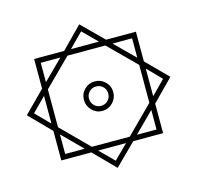

<svg xmlns="http://www.w3.org/2000/svg" viewBox="-123 -826 1166 1137"><g transform="rotate(-15 460.5 -257.0)"><path d="M460 183 333 54H149V-127L21 -257L149 -386V-568H333L460 -697L590 -568H773V-386L901 -257L773 -127V54H590ZM181 23H301L181 -97ZM460 139 546 54H375ZM149 -172V-342L65 -257ZM181 -417 301 -536H181ZM621 23H741V-97ZM345 23H577L741 -141V-373L577 -536H345L181 -373V-141ZM460 -166Q424 -166 397.5 -193Q371 -220 371 -257Q371 -295 397.5 -321Q424 -347 460 -347Q498 -347 524.5 -321Q551 -295 551 -257Q551 -220 524.5 -193Q498 -166 460 -166ZM460 -197Q486 -197 503 -214.5Q520 -232 520 -257Q520 -282 503 -299Q486 -316 460 -316Q436 -316 419 -299Q402 -282 402 -257Q402 -232 419 -214.5Q436 -197 460 -197ZM375 -568H546L460 -654ZM773 -172 856 -257 773 -342ZM741 -417V-536H621Z"/></g></svg>

Font: Noto Naskh Arabic SemiBold
Style: Regular
Weight: 600
Designer: Monotype Design Team, David Williams, Mohamad Dakak and Nizar Qandah
Foundry: Monotype Imaging Inc.
Version: Version 2.016